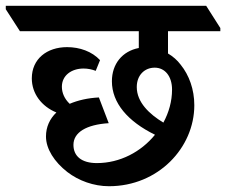

<svg xmlns="http://www.w3.org/2000/svg" viewBox="-72 -644 782 664"><path d="M305 0C475 0 600 -133 600 -280C600 -335 582 -384 553 -420C541 -436 526 -449 509 -459V-536H690V-547L641 -624H-52V-612L-3 -536H408V-478C351 -467 315 -423 315 -363C315 -288 370 -224 464 -178C416 -119 343 -80 263 -80C210 -80 182 -104 182 -143C182 -186 226 -213 304 -218L270 -307C231 -305 197 -297 169 -285C151 -302 142 -323 142 -344C142 -383 175 -407 217 -407C232 -407 246 -404 259 -399L274 -436C246 -466 204 -481 160 -481C90 -481 38 -440 38 -373C38 -320 72 -276 123 -255C100 -233 87 -205 87 -172C87 -129 116 -84 161 -49C200 -19 252 0 305 0ZM401 -343C401 -384 428 -410 463 -410C498 -410 523 -381 523 -334C523 -294 512 -255 493 -220C445 -249 401 -290 401 -343Z"/></svg>

Font: Noto Serif Devanagari SemiBold
Style: Regular
Weight: 600
Designer: Universal Thirst, Indian Type Foundry and the Monotype Design Team
Foundry: Monotype Imaging Inc.
Version: Version 2.004